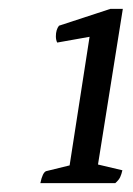

<svg xmlns="http://www.w3.org/2000/svg" viewBox="-20 -763 301 433"><path d="M71 -350Q76 -374 84 -377L137 -390L182 -680L109 -667Q106 -673 106 -681Q106 -696 113 -705L229 -743H257L201 -392L256 -379Q254 -370 251 -363.5Q248 -357 240 -350Z"/></svg>

Font: Petrona Light
Style: Italic
Weight: 300
Italic angle: -9°
Designer: Ringo R. Seeber
Foundry: Ringo R. Seeber
Version: Version 2.001; ttfautohint (v1.8.3)